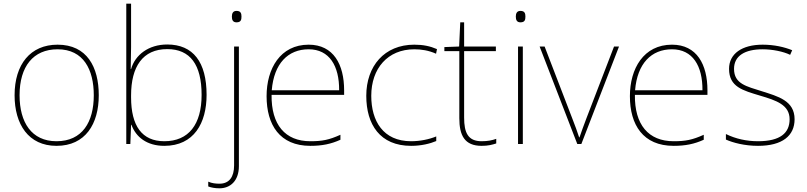

<svg xmlns="http://www.w3.org/2000/svg" viewBox="-20 -780 4371 1040"><path d="M515 -264C515 -417 451 -538 292 -538C145 -538 59 -432 59 -264C59 -107 134 10 286 10C443 10 515 -109 515 -264ZM86 -264C86 -420 160 -513 292 -513C433 -513 488 -402 488 -264C488 -119 426 -15 286 -15C151 -15 86 -117 86 -264Z M690 -525V-760H664V0H686L690 -104H692C716 -38 775 10 870 10C1031 10 1099 -114 1099 -266C1099 -444 1026 -539 886 -539C785 -539 712 -483 690 -406H688C689 -439 690 -493 690 -525ZM886 -514C1010 -514 1072 -430 1072 -266C1072 -106 1002 -15 870 -15C749 -15 690 -98 690 -253V-263C690 -419 753 -514 886 -514Z M1236 -690C1236 -673 1241 -659 1261 -659C1285 -659 1288 -673 1288 -690C1288 -706 1285 -721 1261 -721C1241 -721 1236 -706 1236 -690ZM1169 240C1226 240 1274 201 1274 120V-528H1248V116C1248 178 1222 215 1169 215C1149 215 1128 213 1108 204V230C1124 236 1144 240 1169 240Z M1652 -538C1498 -538 1424 -408 1424 -259C1424 -104 1495 10 1661 10C1725 10 1773 0 1824 -23V-50C1762 -22 1725 -15 1661 -15C1524 -15 1449 -105 1451 -266H1844V-291C1844 -430 1787 -538 1652 -538ZM1652 -513C1764 -513 1818 -423 1817 -291H1452C1464 -436 1540 -513 1652 -513Z M2207 10C2262 10 2310 -2 2343 -16V-41C2304 -25 2255 -15 2207 -15C2055 -15 1991 -125 1991 -261C1991 -409 2080 -513 2224 -513C2262 -513 2302 -507 2342 -489L2347 -514C2310 -530 2272 -538 2224 -538C2062 -538 1964 -422 1964 -261C1964 -106 2038 10 2207 10Z M2589 -15C2515 -15 2494 -61 2494 -143V-503H2666V-528H2494V-659H2473L2467 -528L2387 -525V-503H2468V-140C2468 -47 2496 10 2589 10C2624 10 2646 4 2668 -3V-28C2646 -20 2622 -15 2589 -15Z M2799 -721C2779 -721 2774 -706 2774 -690C2774 -673 2779 -659 2799 -659C2823 -659 2826 -673 2826 -690C2826 -706 2823 -721 2799 -721ZM2812 -528H2786V0H2812Z M3107 0H3129L3333 -528H3306L3156 -138C3139 -95 3131 -69 3119 -36H3117C3106 -69 3097 -95 3080 -138L2930 -528H2903Z M3620 -538C3466 -538 3392 -408 3392 -259C3392 -104 3463 10 3629 10C3693 10 3741 0 3792 -23V-50C3730 -22 3693 -15 3629 -15C3492 -15 3417 -105 3419 -266H3812V-291C3812 -430 3755 -538 3620 -538ZM3620 -513C3732 -513 3786 -423 3785 -291H3420C3432 -436 3508 -513 3620 -513Z M4284 -134C4284 -235 4194 -258 4106 -286C4025 -312 3956 -325 3956 -407C3956 -478 4015 -513 4111 -513C4164 -513 4223 -501 4260 -483L4271 -508C4229 -525 4174 -538 4111 -538C3999 -538 3929 -489 3929 -407C3929 -309 4004 -290 4097 -262C4185 -236 4257 -212 4257 -134C4257 -60 4207 -15 4086 -15C4024 -15 3965 -28 3912 -54V-24C3950 -7 4013 10 4086 10C4218 10 4284 -45 4284 -134Z"/></svg>

Font: Noto Sans Gurmukhi Thin
Style: Regular
Weight: 100
Designer: Jelle Bosma - Monotype Design Team
Foundry: Monotype Imaging Inc.
Version: Version 2.004